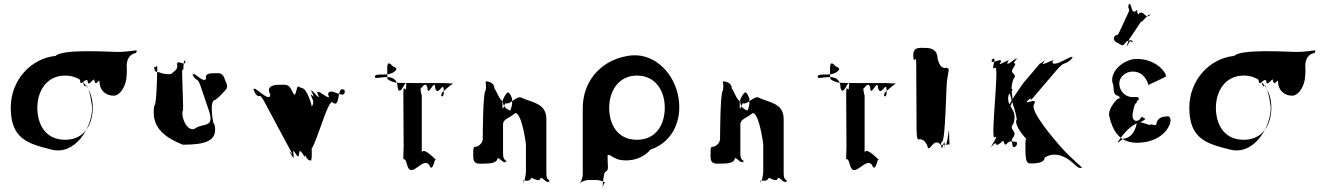

<svg xmlns="http://www.w3.org/2000/svg" viewBox="-20 -1065 8609 1250"><path d="M223 -364C223 -468 281 -573 404 -573C528 -573 584 -468 584 -364C584 -259 532 -155 404 -155C273 -155 223 -259 223 -364ZM342 -701C181 -685 50 -543 50 -364C50 -159 164 -129 316 -91C470 -52 580 -236 580 -364C580 -368 565 -495 539 -511C531 -474 512 -570 502 -550C502 -499 501 -573 501 -547C501 -489 535 -563 551 -539C551 -488 594 -568 594 -542C604 -492 628 -563 628 -531C628 -480 667 -442 719 -442C764 -442 802 -509 804 -569C804 -580 808 -612 805 -622C802 -674 820 -705 852 -717C868 -718 867 -721 871 -736C860 -740 822 -727 743 -727C689 -727 388 -748 342 -701Z M1370 -588C1351 -588 1311 -587 1322 -553C1305 -519 1243 -601 1237 -579C1248 -545 1223 -610 1234 -576C1262 -529 1266 -564 1286 -504C1297 -470 1329 -379 1340 -345C1379 -229 1302 -265 1254 -231C1207 -197 1158 -290 1169 -345C1180 -311 1158 -645 1169 -611C1180 -595 1168 -690 1189 -666C1200 -632 1175 -702 1186 -668C1188 -625 1138 -682 1132 -648C1143 -614 1115 -604 1095 -584C1071 -578 1034 -586 1014 -595C994 -595 984 -601 984 -631C994 -621 1004 -645 1004 -627C1004 -676 1003 -376 984 -376C964 -246 1035 -178 1169 -123C1303 -123 1409 -140 1374 -263C1374 -219 1336 -414 1380 -414C1400 -425 1422 -452 1440 -470C1477 -502 1450 -522 1439 -562C1422 -595 1402 -588 1370 -588Z M1801 -513C1775 -513 1706 -511 1740 -449C1737 -387 1621 -526 1632 -478C1665 -416 1590 -534 1629 -475C1680 -396 1656 -488 1706 -394C1739 -332 1838 -146 1872 -84C1909 -15 1843 -121 1875 -55C1906 8 1844 -116 1878 -54C1914 4 1867 -128 1905 -64C1941 -4 1913 -124 1950 -64C1988 0 1941 -121 1977 -54C2010 8 1946 -117 1980 -55C2010 3 1949 -142 1983 -84C2019 -24 2116 -456 2150 -394C2200 -363 2169 -524 2226 -475C2259 -413 2190 -540 2224 -478C2235 -401 2118 -511 2116 -449C2149 -387 2021 -513 2050 -449C2077 -389 1984 -519 2012 -464C2045 -402 1976 -524 2010 -462C2048 -393 1980 -493 2014 -421C2043 -357 1942 -349 1976 -287C1991 -160 1910 -193 1953 -84C1979 -19 1992 -20 2006 -20C2018 -70 1998 -158 2005 -282C2038 -344 1976 -490 1950 -490C1921 -498 1919 -517 1911 -480C1899 -437 1898 -439 1877 -481C1858 -520 1835 -513 1801 -513Z M2934 -524C2932 -519 2907 -523 2872 -524C2865 -524 2562 -523 2561 -527C2543 -528 2514 -540 2504 -550C2502 -552 2501 -552 2501 -618C2501 -675 2522 -648 2542 -630C2562 -630 2562 -601 2562 -618C2562 -617 2551 -580 2481 -580C2421 -580 2421 -577 2421 -560C2431 -553 2459 -563 2497 -563C2517 -563 2569 -561 2569 -493C2587 -425 2626 -570 2626 -510C2626 -442 2624 -580 2624 -512C2624 -434 2606 -541 2606 -455C2606 -387 2608 -145 2608 -77C2608 -6 2609 -147 2609 -81C2609 -13 2606 -149 2606 -81V-68C2604 16 2610 -71 2631 10C2656 107 2735 -50 2775 10C2798 74 2816 -68 2818 -23C2824 -18 2734 -116 2726 -70V-455C2726 -404 2708 -572 2708 -512C2708 -444 2706 -578 2706 -510C2706 -432 2745 -561 2763 -493C2763 -425 2813 -561 2813 -493C2831 -425 2869 -551 2869 -472C2869 -404 2870 -543 2870 -475C2870 -416 2849 -442 2852 -448C2853 -442 2856 -465 2859 -463C2871 -474 2910 -511 2934 -524ZM2638 -1H2626C2626 -1 2622 -2 2624 -2C2627 -2 2621 0 2624 0C2628 0 2622 -2 2625 -2C2633 -2 2640 0 2640 0C2643 0 2637 -2 2640 -2C2643 -2 2642 -1 2638 -1Z M3139 0C3160 0 3219 -1 3219 -36C3237 -36 3264 9 3274 -17C3274 -17 3276 17 3276 -18C3267 -28 3255 -21 3255 -74V-254C3255 -292 3295 -294 3335 -329C3378 -329 3404 -129 3404 -126V54C3404 72 3393 136 3384 110C3384 110 3386 147 3386 112C3396 103 3423 127 3441 92C3441 92 3499 127 3499 92C3517 92 3545 138 3555 112C3555 112 3557 145 3557 110C3548 100 3537 107 3537 54V-290C3537 -397 3438 -397 3368 -432C3332 -432 3299 -381 3271 -393C3262 -386 3255 -339 3251 -367V-402C3254 -422 3270 -451 3283 -462C3297 -472 3309 -432 3314 -424V-390C3309 -350 3295 -342 3307 -342C3328 -342 3254 -344 3254 -406C3236 -406 3209 -480 3199 -489C3199 -525 3165 -535 3141 -535C3143 -525 3147 -495 3141 -474C3123 -465 3123 -159 3123 -159C3123 -147 3112 -120 3082 -110C3060 -110 3061 -107 3061 -45C3061 10 3099 0 3139 0Z M3946 -364C3946 -468 4004 -573 4127 -573C4252 -573 4308 -468 4308 -364C4308 -259 4255 -155 4127 -155C3997 -155 3946 -259 3946 -364ZM3774 -362V70C3774 88 3765 115 3756 125V126C3766 117 3794 107 3812 107H3865C3883 107 3912 117 3922 126V125C3913 115 3902 164 3902 146C3902 220 3903 52 3924 52C3945 39 3936 21 3936 -24C3936 -62 3932 -59 3954 -53C3967 -43 3992 -30 4012 -25C4097 -9 4173 -40 4215 -91C4367 -142 4429 -298 4392 -455C4356 -606 4225 -730 4065 -701C3871 -666 3774 -517 3774 -362Z M4684 0C4705 0 4764 -1 4764 -36C4782 -36 4809 9 4819 -17C4819 -17 4821 17 4821 -18C4812 -28 4800 -21 4800 -74V-254C4800 -292 4840 -294 4880 -329C4923 -329 4949 -129 4949 -126V54C4949 72 4938 136 4929 110C4929 110 4931 147 4931 112C4941 103 4968 127 4986 92C4986 92 5044 127 5044 92C5062 92 5090 138 5100 112C5100 112 5102 145 5102 110C5093 100 5082 107 5082 54V-290C5082 -397 4983 -397 4913 -432C4877 -432 4844 -381 4816 -393C4807 -386 4800 -339 4796 -367V-402C4799 -422 4815 -451 4828 -462C4842 -472 4854 -432 4859 -424V-390C4854 -350 4840 -342 4852 -342C4873 -342 4799 -344 4799 -406C4781 -406 4754 -480 4744 -489C4744 -525 4710 -535 4686 -535C4688 -525 4692 -495 4686 -474C4668 -465 4668 -159 4668 -159C4668 -147 4657 -120 4627 -110C4605 -110 4606 -107 4606 -45C4606 10 4644 0 4684 0Z M5817 -524C5815 -519 5790 -523 5755 -524C5748 -524 5445 -523 5444 -527C5426 -528 5397 -540 5387 -550C5385 -552 5384 -552 5384 -618C5384 -675 5405 -648 5425 -630C5445 -630 5445 -601 5445 -618C5445 -617 5434 -580 5364 -580C5304 -580 5304 -577 5304 -560C5314 -553 5342 -563 5380 -563C5400 -563 5452 -561 5452 -493C5470 -425 5509 -570 5509 -510C5509 -442 5507 -580 5507 -512C5507 -434 5489 -541 5489 -455C5489 -387 5491 -145 5491 -77C5491 -6 5492 -147 5492 -81C5492 -13 5489 -149 5489 -81V-68C5487 16 5493 -71 5514 10C5539 107 5618 -50 5658 10C5681 74 5699 -68 5701 -23C5707 -18 5617 -116 5609 -70V-455C5609 -404 5591 -572 5591 -512C5591 -444 5589 -578 5589 -510C5589 -432 5628 -561 5646 -493C5646 -425 5696 -561 5696 -493C5714 -425 5752 -551 5752 -472C5752 -404 5753 -543 5753 -475C5753 -416 5732 -442 5735 -448C5736 -442 5739 -465 5742 -463C5754 -474 5793 -511 5817 -524ZM5521 -1H5509C5509 -1 5505 -2 5507 -2C5510 -2 5504 0 5507 0C5511 0 5505 -2 5508 -2C5516 -2 5523 0 5523 0C5526 0 5520 -2 5523 -2C5526 -2 5525 -1 5521 -1Z M6004 -753C5964 -753 5925 -761 5925 -702C5925 -635 5927 -771 5927 -704C5927 -626 5945 -731 5945 -646C5945 -579 5947 -336 5947 -269V-230C5949 -95 5965 -208 6016 -121C6029 -49 6054 -185 6108 -119C6112 -52 6127 -186 6130 -116C6130 -49 6128 -181 6128 -114C6126 -49 6128 -191 6130 -127C6147 -83 6159 -268 6159 -204C6160 -128 6162 -144 6162 -125C6161 -126 6158 -124 6156 -125C6144 -121 6110 -122 6108 -122C6108 -122 6102 -129 6113 -143C6136 -143 6140 -526 6146 -543C6150 -573 6157 -605 6157 -617C6147 -620 6149 -619 6144 -625C6130 -620 6101 -615 6084 -683C6084 -751 6026 -753 6004 -753Z M6887 -108C6847 -153 6679 -347 6713 -387C6737 -438 6643 -374 6670 -412C6701 -454 6633 -371 6670 -409C6712 -452 6669 -384 6712 -436C6746 -476 6822 -565 6856 -605C6919 -679 6903 -629 6963 -687C7001 -723 6928 -650 6962 -690C6967 -716 6840 -620 6831 -660C6865 -700 6741 -620 6775 -660C6804 -700 6728 -620 6761 -664L6643 -525C6636 -516 6525 -360 6543 -355C6577 -395 6517 -311 6546 -354C6602 -436 6543 -444 6577 -549C6611 -589 6547 -580 6577 -623C6615 -678 6553 -628 6597 -678C6631 -718 6561 -641 6595 -681C6619 -711 6524 -620 6540 -660C6574 -700 6461 -620 6495 -660C6512 -700 6415 -631 6440 -681C6474 -721 6404 -638 6438 -678C6481 -708 6423 -601 6457 -623C6491 -663 6423 -132 6457 -172C6491 -194 6413 -86 6438 -117C6472 -157 6406 -74 6440 -114C6483 -164 6443 -95 6495 -135C6529 -175 6506 -95 6540 -135C6592 -175 6551 -83 6595 -114C6629 -154 6563 -77 6597 -117C6621 -167 6539 -117 6577 -172C6607 -215 6543 -218 6577 -258C6611 -360 6528 -362 6546 -446C6580 -486 6578 -487 6554 -487C6547 -443 6588 -370 6600 -288C6571 -253 6687 -118 6687 -153C6690 -184 6695 -173 6674 -170C6655 -170 6656 -166 6656 -81C6658 1 6671 -1 6695 -1C6715 -1 6781 -2 6781 -38C6831 -74 6902 -61 6963 -6C6999 26 6998 29 7025 29C7017 13 6960 -26 6887 -108Z M7280 -773C7256 -787 7230 -792 7232 -818C7246 -848 7215 -793 7232 -821C7253 -856 7248 -814 7268 -858C7282 -888 7308 -944 7322 -974C7344 -1021 7319 -993 7328 -1036C7342 -1066 7316 -1007 7330 -1037C7348 -1053 7342 -972 7373 -992C7387 -1022 7383 -949 7397 -979C7430 -999 7437 -935 7467 -968C7481 -998 7454 -935 7468 -965C7466 -991 7410 -912 7411 -924C7425 -954 7322 -789 7336 -819C7336 -819 7306 -752 7322 -770C7336 -800 7334 -799 7350 -791C7364 -794 7346 -814 7313 -794C7293 -767 7290 -767 7280 -773ZM7453 -523C7462 -503 7452 -506 7460 -510C7476 -518 7444 -507 7459 -514C7482 -525 7479 -522 7504 -534C7520 -542 7553 -558 7568 -565C7584 -573 7526 -674 7394 -681C7310 -689 7207 -610 7222 -528C7238 -500 7218 -456 7254 -442C7276 -444 7258 -423 7279 -429C7295 -437 7264 -419 7279 -426C7289 -434 7253 -419 7253 -419C7236 -401 7192 -351 7202 -308C7223 -216 7268 -129 7396 -136C7569 -144 7611 -270 7599 -292C7593 -312 7584 -309 7566 -306C7533 -306 7508 -282 7508 -252C7501 -248 7476 -256 7470 -255C7478 -239 7393 -284 7382 -265C7378 -258 7370 -170 7291 -161C7247 -127 7246 -125 7280 -172C7311 -215 7357 -260 7409 -271C7437 -289 7443 -290 7426 -298C7410 -306 7411 -305 7404 -292C7400 -286 7390 -278 7377 -278C7362 -279 7353 -293 7353 -309C7353 -324 7364 -394 7378 -394C7380 -401 7385 -412 7390 -415C7392 -415 7394 -412 7394 -425C7391 -435 7379 -433 7369 -433H7351C7309 -433 7267 -470 7267 -521C7267 -566 7309 -599 7354 -599C7430 -599 7449 -531 7453 -523Z M7896 -364C7896 -468 7954 -573 8077 -573C8201 -573 8257 -468 8257 -364C8257 -259 8205 -155 8077 -155C7946 -155 7896 -259 7896 -364ZM8015 -701C7854 -685 7723 -543 7723 -364C7723 -159 7837 -129 7989 -91C8143 -52 8253 -236 8253 -364C8253 -368 8238 -495 8212 -511C8204 -474 8185 -570 8175 -550C8175 -499 8174 -573 8174 -547C8174 -489 8208 -563 8224 -539C8224 -488 8267 -568 8267 -542C8277 -492 8301 -563 8301 -531C8301 -480 8340 -442 8392 -442C8437 -442 8475 -509 8477 -569C8477 -580 8481 -612 8478 -622C8475 -674 8493 -705 8525 -717C8541 -718 8540 -721 8544 -736C8533 -740 8495 -727 8416 -727C8362 -727 8061 -748 8015 -701Z"/></svg>

Font: Hussar Przerywany
Style: Regular
Weight: 400
Foundry: Cannot Into Space Fonts
Version: Version 0.982